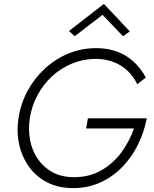

<svg xmlns="http://www.w3.org/2000/svg" viewBox="-20 -956 788 985"><path d="M506 -880 363 -770 334 -797 513 -936 646 -795 611 -770ZM422 -297 431 -349H733Q720 -280 688.5 -215.5Q657 -151 608.5 -100.5Q560 -50 496 -20.5Q432 9 355 9Q280 9 223 -20Q166 -49 129.5 -99.5Q93 -150 78.5 -214.5Q64 -279 75 -350Q86 -424 121 -489Q156 -554 209.5 -603.5Q263 -653 330 -681Q397 -709 473 -709Q561 -709 625.5 -669.5Q690 -630 728 -558L684 -524Q655 -585 599.5 -619.5Q544 -654 468 -654Q405 -653 348.5 -629.5Q292 -606 247 -564.5Q202 -523 172.5 -468Q143 -413 133 -350Q124 -291 134.5 -236.5Q145 -182 174.5 -139.5Q204 -97 250.5 -72Q297 -47 360 -47Q438 -47 499.5 -82Q561 -117 603 -174.5Q645 -232 667 -297Z"/></svg>

Font: Jost* Light
Style: Italic
Weight: 300
Italic angle: -10°
Version: Version 3.7